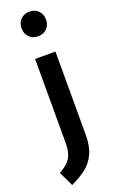

<svg xmlns="http://www.w3.org/2000/svg" viewBox="-222 -834 649 1091"><g transform="rotate(-20 102.5 -288.5)"><path d="M180 -25Q180 42 159.5 87Q139 132 102.5 161Q66 190 10 216L-32 128Q0 109 18.5 92Q37 75 47 47.5Q57 20 57 -24V-529H180ZM192 -718Q192 -686 171.5 -665Q151 -644 118 -644Q85 -644 64.5 -665Q44 -686 44 -718Q44 -751 64.5 -772Q85 -793 118 -793Q151 -793 171.5 -772Q192 -751 192 -718Z"/></g></svg>

Font: Fira Sans Compressed Medium
Style: Regular
Weight: 500
Width: 1
Designer: bBox Type GmbH & Carrois Corporate GbR & Edenspiekermann AG
Foundry: bBox Type GmbH & Carrois Corporate GbR & Edenspiekermann AG
Version: Version 4.301